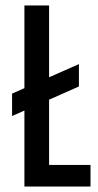

<svg xmlns="http://www.w3.org/2000/svg" viewBox="-20 -680 356 700"><path d="M69 -660H159V0H69ZM98.3 -78.7H310V0H98.3ZM267.7 -446.3V-364.7L24 -257V-338.7Z"/></svg>

Font: Bricolage Grotesque 96pt Condensed ExBd
Style: Regular
Weight: 800
Width: 3
Designer: Mathieu Triay
Foundry: Atelier Triay
Version: Version 1.001;Glyphs 3.2 (3207)